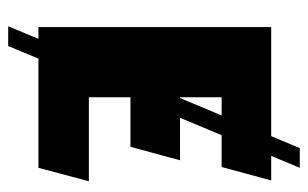

<svg xmlns="http://www.w3.org/2000/svg" viewBox="-158 -504 734 457"><g transform="rotate(90 208.5 -275.0)"><path d="M44 0V-554H409L377 -436H211V-337H361L329 -219H211V-120H411L379 0ZM42 72 332 -622H379L89 72Z"/></g></svg>

Font: Tac One
Style: Regular
Weight: 400
Designer: Oluseyi Olusanya, David Udoh, Eyiyemi Adegbite, Mirko Velimirović
Version: Version 1.003; ttfautohint (v1.8.4.7-5d5b)